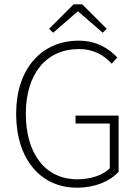

<svg xmlns="http://www.w3.org/2000/svg" viewBox="-20 -860 644 892"><path d="M337 12C423 12 491 -18 531 -62V-323H331V-286H490V-78C458 -46 401 -27 340 -27C189 -27 100 -147 100 -332C100 -516 194 -632 346 -632C419 -632 465 -601 499 -564L525 -593C490 -630 434 -671 346 -671C172 -671 55 -540 55 -331C55 -122 168 12 337 12ZM227 -708 340 -806H344L457 -708L476 -726L362 -840H322L208 -726Z"/></svg>

Font: Source Sans Pro Light
Style: Regular
Weight: 300
Designer: Paul D. Hunt
Foundry: Adobe Systems Incorporated
Version: Version 3.006;hotconv 1.0.111;makeotfexe 2.5.65597